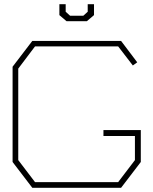

<svg xmlns="http://www.w3.org/2000/svg" viewBox="-20 -895 731 915"><path d="M557 0H134L40 -123V-577L134 -700H557L634 -598L613 -583L543 -674H147L67 -568V-132L147 -27H543L623 -132V-247H473V-275H651V-123ZM428 -823 394 -794H297L263 -823V-875H293V-839L314 -820H377L398 -839V-875H428Z"/></svg>

Font: Turret Road ExtraLight
Style: Regular
Weight: 275
Designer: Noponies
Foundry: Noponies
Version: Version 1.001; ttfautohint (v1.8)